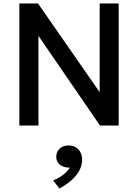

<svg xmlns="http://www.w3.org/2000/svg" viewBox="-20 -720 792 1101"><path d="M91 0V-700H198L551.5 -191.5V-700H660.5V0H553.5L200.5 -514.5V0ZM320.5 361 285 314.5Q318 301.5 343.8 281.2Q369.5 261 380 241Q377.5 241 375 241Q357 241 340.2 234.2Q323.5 227.5 313 213.2Q302.5 199 302.5 180Q302.5 150.5 322.2 132.2Q342 114 373.5 114Q408 114 429.5 136.5Q451 159 451 196.5Q451 226 436.5 255Q422 284 392.8 310.8Q363.5 337.5 320.5 361Z"/></svg>

Font: Geologica EX
Style: Regular
Weight: 400
Designer: Sindre Bremnes, Frode Helland
Foundry: Monokrom Skriftforlag AS
Version: Version 1.010;gftools[0.9.28]